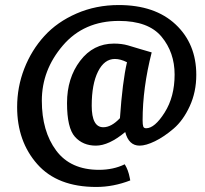

<svg xmlns="http://www.w3.org/2000/svg" viewBox="-20 -730 814 762"><path d="M362 12Q208 12 128 -78.5Q48 -169 48 -305Q48 -385 76.5 -458Q105 -531 156 -587Q207 -643 284 -676.5Q361 -710 451 -710Q595 -710 677 -633Q759 -556 759 -433Q759 -365 733 -308.5Q707 -252 669 -219.5Q631 -187 595 -169.5Q559 -152 534 -152Q491 -152 477 -206Q412 -152 360.5 -152Q309 -152 277.5 -187Q246 -222 246 -321Q246 -420 298 -488.5Q350 -557 432 -557Q463 -557 487.5 -550Q512 -543 537.5 -535Q563 -527 582 -522Q546 -381 546 -253Q546 -235 548.5 -228Q551 -221 560 -221Q594 -221 633.5 -283.5Q673 -346 673 -434Q673 -522 621 -584.5Q569 -647 452 -647Q313 -647 229.5 -549.5Q146 -452 146 -330.5Q146 -209 203 -132.5Q260 -56 373 -56Q430 -56 475 -78Q489 -56 495 -24L497 -14Q430 12 362 12ZM390 -225Q422 -225 456 -261Q466 -406 484 -483Q458 -496 436 -496Q394 -496 369 -446Q344 -396 344 -310.5Q344 -225 390 -225Z"/></svg>

Font: Oleo Script Swash Caps
Style: Regular
Weight: 400
Designer: Soytutype
Foundry: Soytutype
Version: Version 1.002